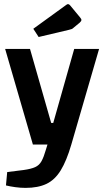

<svg xmlns="http://www.w3.org/2000/svg" viewBox="-20 -738 507 934"><path d="M140 -35 5 -500H126L229 -140H239L341 -500H462L327 -35ZM104 176Q80 176 54.5 172.5Q29 169 9 164L15 99L95 89Q131 84 151 75Q171 66 182 46Q193 26 203 -9L211 -35H327Q304 44 275.5 90.5Q247 137 206 156.5Q165 176 104 176ZM168 -558 142 -598 302 -714Q307 -718 311 -718Q316 -718 321 -712L369 -654Q376 -646 376 -641Q376 -635 368 -628L339 -604Q334 -599 329.5 -597Q325 -595 316 -593Z"/></svg>

Font: Changa Medium
Style: Regular
Weight: 500
Designer: Eduardo Rodriguez Tunni
Foundry: Eduardo Rodriguez Tunni
Version: Version 3.003